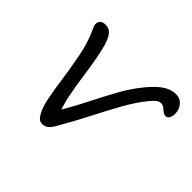

<svg xmlns="http://www.w3.org/2000/svg" viewBox="-119 -661 837 837"><g transform="rotate(45 299.5 -242.5)"><path d="M220 10Q206 10 197 1Q188 -8 179 -27Q167 -52 159 -94.5Q151 -137 144 -188Q137 -239 128 -286Q118 -345 107.5 -377Q97 -409 89.5 -425Q82 -441 78.5 -450Q75 -459 77 -472Q79 -480 87 -486Q95 -492 110 -492Q134 -492 147.5 -473.5Q161 -455 169 -426.5Q177 -398 183 -366Q192 -319 199.5 -264Q207 -209 217.5 -157.5Q228 -106 245 -67L217 -64Q259 -134 291.5 -198.5Q324 -263 355.5 -320Q387 -377 425 -422Q457 -460 484.5 -477.5Q512 -495 539 -495Q562 -495 576 -483Q590 -471 595.5 -452.5Q601 -434 597 -416Q596 -412 593.5 -407Q591 -402 587 -398.5Q583 -395 577 -395Q566 -395 558 -401.5Q550 -408 542 -414.5Q534 -421 522 -421Q512 -421 501 -413Q490 -405 476 -387Q443 -347 410 -288Q377 -229 342.5 -161Q308 -93 268 -25Q256 -5 245 2.5Q234 10 220 10Z"/></g></svg>

Font: Shantell Sans Light
Style: Italic
Weight: 300
Italic angle: -11°
Designer: Stephen Nixon, Anya Danilova, Shantell Martin
Foundry: Arrow Type
Version: Version 1.008;[ac192a2d6]